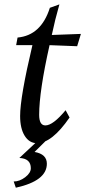

<svg xmlns="http://www.w3.org/2000/svg" viewBox="-20 -644 425 876"><path d="M148.9 9.3Q113.8 9.3 92.8 -24.2Q71.8 -57.6 71.8 -114.7Q71.8 -201.2 127.9 -438H53.7L60.1 -472.7Q167.5 -482.4 207.5 -608.4L251 -624Q231 -554.2 216.3 -484.4L349.1 -489.3L332 -433.1L206.1 -438Q158.7 -227.1 158.7 -120.1Q158.7 -71.8 187 -71.8Q221.7 -71.8 279.3 -141.1L297.4 -107.9Q216.8 9.3 148.9 9.3ZM52.2 212.4 42.5 184.1Q69.3 184.1 95 164.6Q120.6 145 120.6 123.5Q120.6 79.1 68.4 76.7L149.9 0.5H187L137.7 49.3Q193.8 59.1 193.8 103Q193.8 181.2 52.2 212.4Z"/></svg>

Font: Kelvinch
Style: Italic
Weight: 400
Italic angle: -10°
Designer: Paul James Miller
Foundry: High-Logic / Made with FontCreator
Version: Version 3.40;July 22, 2017;FontCreator 11.0.0.2388 64-bit